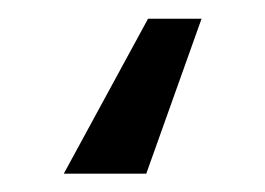

<svg xmlns="http://www.w3.org/2000/svg" viewBox="-20 11 286 207"><path d="M137.7 198.2H48.8L139.6 31.2H197.3Z"/></svg>

Font: Pretendard GOV
Style: Regular
Weight: 400
Designer: Base glyphs from Inter by Rasmus Andersson; Hangeul glyphs from Noto Sans CJK(Source Han Sans) by Jang Soo-young and Kan
Foundry: Kil Hyung-jin
Version: Version 1.309